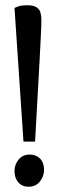

<svg xmlns="http://www.w3.org/2000/svg" viewBox="-20 -697 241 728"><path d="M69 -160 35 -667Q39 -669 50 -673Q61 -677 85 -677Q107 -677 118.5 -669.5Q130 -662 133.5 -649Q137 -636 137 -622Q137 -613 136.5 -597.5Q136 -582 134.5 -553.5Q133 -525 130.5 -475Q128 -425 123.5 -348.5Q119 -272 113 -160ZM88 11Q64 11 49.5 -5.5Q35 -22 35 -48Q35 -73 50.5 -92Q66 -111 93 -111Q117 -111 132 -95.5Q147 -80 147 -53Q147 -29 131.5 -9Q116 11 88 11Z"/></svg>

Font: Faustina Light
Style: Regular
Weight: 400
Version: Version 1.200